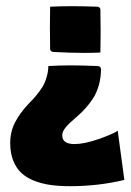

<svg xmlns="http://www.w3.org/2000/svg" viewBox="-20 -608 431 634"><path d="M144.8 -518.8Q144.8 -550.8 145.5 -585.9Q181.2 -587.6 217.8 -587.6Q250 -587.6 301.8 -585.9Q305.7 -585.9 308.6 -583Q311.5 -580.1 311.5 -576.2Q312.3 -536.6 312.3 -501.2Q312.3 -469.7 311.5 -434.6Q289.6 -433.3 258.5 -433.3Q213.6 -433.3 155.3 -436.5Q151.1 -436.8 148.3 -439.6Q145.5 -442.4 145.5 -446.3Q144.8 -484.6 144.8 -518.8ZM13.7 -136Q13.7 -172.6 29.7 -203.9Q45.7 -235.1 73.5 -264.2Q86.4 -277.6 93 -284.9Q99.6 -292.2 110 -306Q120.4 -319.8 125.6 -330.8Q130.9 -341.8 135.1 -357.5Q139.4 -373.3 139.6 -389.9Q172.9 -392.1 213.4 -392.1Q253.2 -392.1 303.7 -389.9Q307.9 -389.6 310.7 -386.8Q313.5 -384 313.5 -380.1Q313.5 -351.8 306.4 -326.9Q299.3 -302 288.1 -284.4Q276.9 -266.8 263.2 -251.6Q249.5 -236.3 235.8 -224.5Q222.2 -212.6 210.9 -202.4Q199.7 -192.1 192.6 -181.6Q185.5 -171.1 185.5 -161.1Q185.5 -132.3 225.8 -132.3Q258.5 -132.3 306.3 -149Q354 -165.8 368.7 -176.3L390.6 -13.9Q304.7 6.8 211.4 6.8Q175 6.8 146.1 2.7Q117.2 -1.5 91.9 -11.5Q66.7 -21.5 49.8 -37.6Q33 -53.7 23.3 -78.5Q13.7 -103.3 13.7 -136Z"/></svg>

Font: Digitalt
Style: Medium
Weight: 500
Designer: gluk
Foundry: gluk
Version: Version 0.60